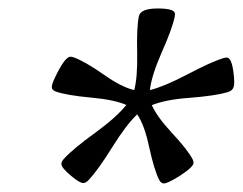

<svg xmlns="http://www.w3.org/2000/svg" viewBox="-20 -783 568 449"><path d="M525.9 -614.3Q529.3 -588.4 526.4 -579.6Q523.9 -570.8 512.2 -567.4Q484.4 -559.1 423.3 -554.2Q367.7 -550.3 335 -537.1Q347.2 -509.8 381.3 -473.1Q418 -433.6 430.2 -411.1Q432.6 -406.2 432.6 -402.3Q432.6 -392.6 400.9 -372.1Q372.1 -354 363.3 -354Q356.9 -354 352.5 -361.8Q340.8 -384.3 328.6 -439.9Q317.9 -490.7 300.8 -515.6Q274.9 -490.7 243.2 -439.9Q209.5 -385.7 188.5 -363.3Q181.2 -355 174.8 -355Q166 -355 146.5 -371.6Q123.5 -390.6 123.5 -399.9Q123.5 -405.3 130.4 -412.6Q150.9 -435.1 204.1 -473.6Q252.9 -509.3 275.4 -537.6Q247.6 -549.8 193.4 -554.7Q135.7 -560.1 110.8 -568.8Q101.1 -572.3 101.1 -579.6Q101.1 -587.9 114.3 -613.3Q133.3 -650.4 145 -650.4Q147.9 -650.4 152.3 -648.9Q177.2 -640.1 222.2 -608.9Q263.2 -579.6 293.9 -572.3Q301.8 -602.1 300.8 -658.2Q299.3 -718.3 304.7 -744.6Q308.1 -763.2 348.6 -763.2Q389.2 -763.2 389.2 -750.5Q389.2 -748 388.7 -744.6Q383.3 -716.8 357.4 -658.7Q334 -605 330.6 -572.3Q363.8 -580.6 417 -608.4Q473.6 -638.2 502 -647Q506.8 -648.4 510.3 -648.4Q521.5 -648.4 525.9 -614.3Z"/></svg>

Font: Dai Banna SIL Book
Style: Oblique
Weight: 400
Italic angle: -11°
Designer: Victor Gaultney
Foundry: SIL International
Version: Version 2.000